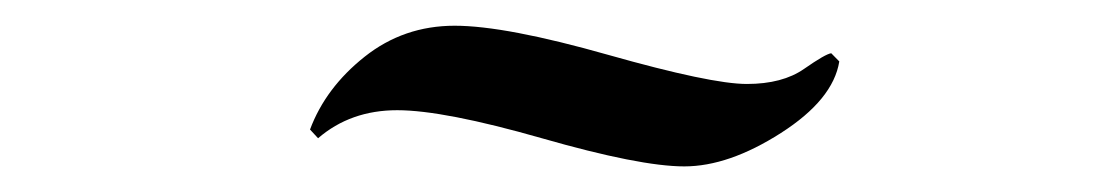

<svg xmlns="http://www.w3.org/2000/svg" viewBox="-20 -443 873 150"><path d="M228.5 -335 222.2 -341.8Q234.4 -374.5 264.9 -398.7Q295.4 -422.9 335.2 -422.9Q375 -422.9 455.3 -400.1Q535.6 -377.4 563.5 -377.4Q591.3 -377.4 608.2 -389.2Q625 -400.9 629.4 -401.4L635.7 -395Q630.9 -365.2 590.1 -339.1Q549.3 -313 514.6 -313Q480 -313 403.3 -335Q326.7 -356.9 290.3 -356.9Q253.9 -356.9 228.5 -335Z"/></svg>

Font: Niconne
Style: Regular
Weight: 400
Designer: Vernon Adams
Foundry: Vernon Adams
Version: Version 1.002